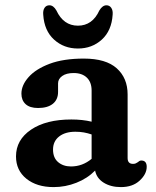

<svg xmlns="http://www.w3.org/2000/svg" viewBox="-20 -712 604 744"><path d="M42 -106Q42 -170 100.2 -209.5Q158.5 -249 256.5 -249Q299.5 -249 335 -240.5V-361Q335 -393.5 316.5 -411.2Q298 -429 265.5 -429Q237 -429 221 -417.5Q205 -406 205 -389V-356Q205 -326 184.8 -309.8Q164.5 -293.5 127.5 -293.5Q95.5 -293.5 79.2 -308.5Q63 -323.5 63 -349Q63 -382 90.8 -413.2Q118.5 -444.5 172.2 -464.8Q226 -485 305 -485Q390.5 -485 432.5 -447.2Q474.5 -409.5 474.5 -346V-99.5Q474.5 -77 495.5 -77Q502 -77 506.2 -79Q510.5 -81 514 -83.5Q517 -86 520 -88Q523 -90 527.5 -90Q548.5 -90 548.5 -65.5Q548.5 -37.5 521.2 -12.2Q494 13 448.5 13Q409.5 13 382 -4Q354.5 -21 348.5 -51Q318.5 -20.5 276 -3.8Q233.5 13 188 13Q122.5 13 82.2 -19.5Q42 -52 42 -106ZM185.5 -132.5Q185.5 -100.5 205.2 -83.8Q225 -67 255 -67Q299.5 -67 335 -96.5V-191Q320.5 -196 305 -198.8Q289.5 -201.5 272 -201.5Q232.5 -201.5 209 -183Q185.5 -164.5 185.5 -132.5ZM282 -612.5Q338 -612.5 365 -671.5Q377 -691.5 392.5 -691.5Q404.5 -691.5 411.2 -681.5Q418 -671.5 416.5 -655Q412.5 -593 374.5 -558.5Q336.5 -524 282 -524Q227.5 -524 189.5 -558.5Q151.5 -593 147.5 -655Q146 -671.5 152.5 -681.5Q159 -691.5 171.5 -691.5Q187 -691.5 198.5 -671.5Q226 -612.5 282 -612.5Z"/></svg>

Font: Fraunces 9pt S100 SemiBold
Style: Regular
Weight: 600
Version: Version 1.000; ttfautohint (v1.8.3)